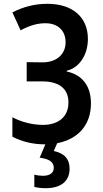

<svg xmlns="http://www.w3.org/2000/svg" viewBox="-20 -747 540 1007"><path d="M214 10H218L188 80C234 86 262 100 262 133C262 158 244 175 205 175C191 175 175 173 160 169V233C176 238 200 240 220 240C301 240 345 202 345 138C345 87 318 57 262 45L280 4C389 -17 457 -91 457 -204C457 -298 410 -355 330 -372V-376C397 -392 441 -460 441 -543C441 -659 358 -727 229 -727C163 -727 104 -712 45 -682L88 -588C137 -614 178 -626 222 -625C282 -624 324 -588 324 -525C324 -462 276 -420 204 -420L120 -421V-320H206C293 -319 339 -279 339 -210C339 -129 280 -92 205 -92C150 -92 92 -107 45 -132V-30C96 -4 152 10 214 10Z"/></svg>

Font: Noto Sans Mono ExtraCondensed SemiBold
Style: Regular
Weight: 600
Width: 2
Designer: Monotype Design Team
Foundry: Monotype Imaging Inc.
Version: Version 2.014